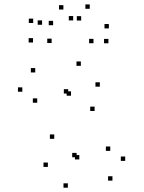

<svg xmlns="http://www.w3.org/2000/svg" viewBox="-20 -837 660 878"><path d="M494.2 -11V-31H474.2V-11ZM552.5 -101.3V-121.3H532.5V-101.3ZM484.2 -147.1V-167.1H464.2V-147.1ZM342.7 -107.9V-127.9H322.7V-107.9ZM330.2 -117.8V-137.8H310.2V-117.8ZM412.6 -329.4V-349.4H392.6V-329.4ZM436.5 -440.7V-460.7H416.5V-440.7ZM349.7 -535.9V-555.9H329.7V-535.9ZM141.1 -505.7V-525.7H121.1V-505.7ZM82.1 -417.5V-437.5H62.1V-417.5ZM150.2 -367.2V-387.2H130.2V-367.2ZM291.9 -409.2V-429.2H271.9V-409.2ZM304.8 -399.3V-419.3H284.8V-399.3ZM228.1 -202.2V-222.2H208.1V-202.2ZM198.9 -73.7V-93.7H178.9V-73.7ZM290.3 21.3V1.3H270.3V21.3ZM216.1 -640.3V-660.3H196.1V-640.3ZM351.2 -743.1V-763.1H331.2V-743.1ZM314.6 -743.6V-763.6H294.6V-743.6ZM407.5 -639.3V-659.3H387.5V-639.3ZM475.8 -639.1V-659.1H455.8V-639.1ZM477.8 -707.1V-727.1H457.8V-707.1ZM390.4 -796.8V-816.8H370.4V-796.8ZM269.9 -793.4V-813.4H249.9V-793.4ZM172.4 -723.8V-743.8H152.4V-723.8ZM222.9 -721.7V-741.7H202.9V-721.7ZM131.7 -731.9V-751.9H111.7V-731.9ZM131 -642.6V-662.6H111V-642.6Z"/></svg>

Font: Monaspace Radon Dots Var
Style: Regular
Weight: 400
Designer: Riley Cran and the Lettermatic Team
Version: Version 1.100 (Monaspace Radon Dots)